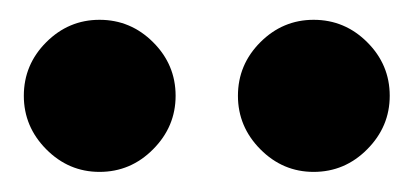

<svg xmlns="http://www.w3.org/2000/svg" viewBox="-20 -914 412 191"><path d="M292 -743Q261.3 -743 239 -765.5Q216.7 -788 216.7 -818.7Q216.7 -849.7 239 -872Q261.3 -894.3 292 -894.3Q323 -894.3 345.3 -872Q367.7 -849.7 367.7 -818.7Q367.7 -788 345.3 -765.5Q323 -743 292 -743ZM79 -743Q48.3 -743 26 -765.5Q3.7 -788 3.7 -818.7Q3.7 -849.7 26 -872Q48.3 -894.3 79 -894.3Q110 -894.3 132.3 -872Q154.7 -849.7 154.7 -818.7Q154.7 -788 132.3 -765.5Q110 -743 79 -743Z"/></svg>

Font: MuseoModerno Thin
Style: Regular
Weight: 100
Designer: Pablo Cosgaya, Héctor Gatti, Marcela Romero, and the Authors of The MuseoModerno Project.
Foundry: Omnibus-Type Team
Version: Version 1.003